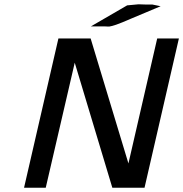

<svg xmlns="http://www.w3.org/2000/svg" viewBox="-20 -874 853 894"><path d="M403 -751 572 -849 625 -854Q630 -854 640 -853.5Q650 -853 656 -853H689L728 -845L597 -790Q570 -778 551 -770.5Q532 -763 521 -759Q510 -755 501 -753Q492 -751 489.5 -750.5Q487 -750 480 -750.5Q473 -751 470 -751ZM92 0 252 -695H402L578 -113L712 -695H813L653 0H503L328 -582L193 0Z"/></svg>

Font: Coval
Style: Medium Italic
Weight: 500
Foundry: Context Ltd
Version: Version 001.000